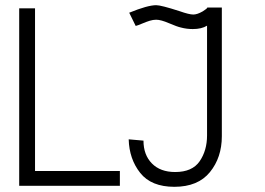

<svg xmlns="http://www.w3.org/2000/svg" viewBox="-20 -716 1020 740"><path d="M503 -616 478 -667Q549 -696 582 -696Q601 -696 672 -673Q709 -660 725 -660Q740 -660 761 -672Q779 -683 779 -687H835V-191Q835 -109 789 -52.5Q743 4 652 4Q563 4 520.5 -49.5Q478 -103 476 -179L533 -174Q533 -119 565.5 -86Q598 -53 655 -53Q721 -53 749.5 -94.5Q778 -136 778 -194V-617Q757 -604 723 -604Q699 -604 677 -610Q663 -613 631.5 -626.5Q600 -640 582 -640Q570 -640 557 -636Q544 -632 527.5 -625Q511 -618 503 -616ZM115 -57H442V0H54V-684H115Z"/></svg>

Font: Bellota
Style: Regular
Weight: 400
Designer: Kemie Guaida
Foundry: Kemie Guaida
Version: Version 1.000;PS 002.000;hotconv 1.0.70;makeotf.lib2.5.58329